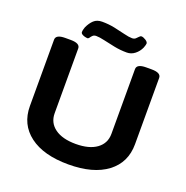

<svg xmlns="http://www.w3.org/2000/svg" viewBox="-151 -1009 1122 1157"><g transform="rotate(20 410.0 -431.0)"><path d="M410 8Q251 8 162 -59Q73 -126 73 -244V-669Q73 -702 133 -702H168Q228 -702 228 -669V-254Q228 -193 276 -158Q324 -123 410 -123Q496 -123 544 -158Q592 -193 592 -254V-669Q592 -702 652 -702H687Q747 -702 747 -669V-244Q747 -126 658 -59Q569 8 410 8ZM257 -746Q253 -746 242.5 -748.5Q232 -751 223.5 -756.5Q215 -762 215 -770Q215 -778 217.5 -787Q220 -796 222 -802Q236 -833 256 -851.5Q276 -870 309 -870Q351 -870 389.5 -862Q428 -854 459.5 -846Q491 -838 511 -838Q525 -838 533.5 -845.5Q542 -853 548.5 -860.5Q555 -868 562 -868Q573 -868 589 -858Q605 -848 605 -837Q605 -833 602.5 -825Q600 -817 597 -809Q585 -782 562 -764Q539 -746 511 -746Q469 -746 429.5 -754Q390 -762 357.5 -769.5Q325 -777 305 -777Q291 -777 283 -769.5Q275 -762 270 -754Q265 -746 257 -746Z"/></g></svg>

Font: Asap Expanded
Style: Bold
Weight: 700
Width: 7
Designer: Pablo Cosgaya
Foundry: Omnibus-Type
Version: Version 3.001; ttfautohint (v1.8.4.7-5d5b)